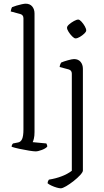

<svg xmlns="http://www.w3.org/2000/svg" viewBox="-20 -820 565 1040"><path d="M173 0Q163 0 137.5 -4Q112 -8 84.5 -14Q57 -20 43 -25Q43 -31 45.5 -36Q48 -41 51 -43L76 -48Q92 -50 99.5 -66.5Q107 -83 107 -118V-721Q107 -739 90 -744L38 -758Q39 -765 41 -771.5Q43 -778 45 -781Q54 -785 69 -789.5Q84 -794 98 -797Q112 -800 119 -800Q142 -800 154.5 -785Q167 -770 167 -747V-105Q167 -83 163.5 -69Q160 -55 157 -50L231 -43Q232 -41 234 -36.5Q236 -32 236 -26Q228 -16 207 -8Q186 0 173 0ZM309 200Q301 200 287 196Q273 192 259 185.5Q245 179 238 173Q238 166 240.5 160.5Q243 155 245 153Q283 147 315 134.5Q347 122 369 105V-421Q369 -439 352 -444L303 -457Q304 -465 306.5 -471.5Q309 -478 311 -481Q324 -487 347.5 -493.5Q371 -500 381 -500Q404 -500 416.5 -485Q429 -470 429 -447V104Q429 112 414.5 128Q400 144 379 160.5Q358 177 338.5 188.5Q319 200 309 200ZM389 -612Q382 -612 371 -623Q360 -634 351.5 -647.5Q343 -661 343 -670Q343 -678 354.5 -688Q366 -698 380.5 -706Q395 -714 404 -714Q411 -714 421.5 -702.5Q432 -691 439.5 -677.5Q447 -664 447 -655Q447 -648 436.5 -638Q426 -628 412.5 -620Q399 -612 389 -612Z"/></svg>

Font: Texturina 72pt ExtraLight
Style: Regular
Weight: 200
Designer: Guillermo Torres Carreño
Foundry: Omnibus-Type
Version: Version 1.002; ttfautohint (v1.8.3)